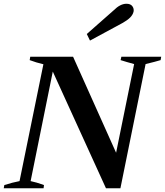

<svg xmlns="http://www.w3.org/2000/svg" viewBox="-37 -1002 878 1022"><path d="M425 -821 568 -947Q603 -982 636 -982Q658 -982 667.5 -969Q677 -956 674 -940Q670 -923 655.5 -908.5Q641 -894 614 -879L442 -786ZM-14 -17Q30 -31 67 -38L194 -660Q155 -669 121 -682L124 -700H352L581 -189L677 -661Q636 -672 605 -682L609 -700H821L818 -682Q792 -674 738 -661L604 0H527L244 -621L126 -38Q156 -32 197 -17L195 0H-17Z"/></svg>

Font: Trirong
Style: Bold Italic
Weight: 700
Italic angle: -12°
Designer: Katatrad Team
Foundry: CadsonDemak
Version: Version 1.001